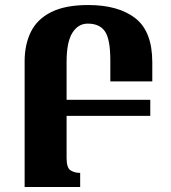

<svg xmlns="http://www.w3.org/2000/svg" viewBox="-20 -744 680 764"><path d="M299 0H78V-500Q78 -567 103 -617.5Q128 -668 184 -696Q240 -724 331 -724Q451 -724 518.5 -671.5Q586 -619 586 -496V-420H419V-504Q419 -587 398 -618.5Q377 -650 329 -650Q291 -650 268 -613.5Q245 -577 245 -498V-347H578V-283H245V-115Q245 -76 261 -66Q277 -56 299 -56Z"/></svg>

Font: Noto Serif Armenian ExtraCondensed Black
Style: Regular
Weight: 900
Width: 2
Designer: Monotype Design Team
Foundry: Monotype Imaging Inc.
Version: Version 2.008; ttfautohint (v1.8.4.7-5d5b)